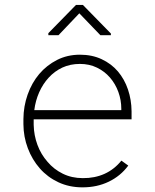

<svg xmlns="http://www.w3.org/2000/svg" viewBox="-20 -764 640 793"><path d="M320.8 9.8Q380.9 9.8 429.4 -13.7Q478 -37.1 509.8 -80.1L481.4 -100.6Q451.7 -64 411.4 -45.9Q371.1 -27.8 321.8 -28.3Q276.4 -28.3 239.3 -46.6Q202.1 -64.9 176.3 -95.7Q149.4 -126 134.8 -165.3Q120.1 -204.6 119.1 -248.5V-271H523.4V-304.2Q522.9 -352.1 508.5 -394.5Q494.1 -437 466.8 -469.2Q439.5 -501 399.9 -519.5Q360.4 -538.1 310.1 -538.1Q258.3 -538.1 215.6 -516.4Q172.9 -494.6 142.1 -458.5Q111.3 -421.9 94.2 -373.5Q77.1 -325.2 76.7 -272.5V-251Q77.1 -198.7 95 -151.6Q112.8 -104.5 144.5 -68.4Q176.3 -32.2 221.2 -11.2Q266.1 9.8 320.8 9.8ZM310.1 -500Q349.1 -500 380.6 -484.6Q412.1 -469.2 434.1 -443.8Q456.5 -418 468.8 -384.3Q481 -350.6 481 -314.9V-309.1H121.6Q126.5 -348.1 141.8 -382.8Q157.2 -417.5 181.2 -443.4Q205.1 -469.7 237.5 -484.9Q270 -500 310.1 -500ZM438 -625.5 322.3 -743.7H293.9L179.7 -627V-618.7H221.7L307.6 -709L394.5 -618.7H438Z"/></svg>

Font: Roboto Mono ExtraLight
Style: Regular
Weight: 250
Monospace: yes
Designer: Google
Version: Version 3.000